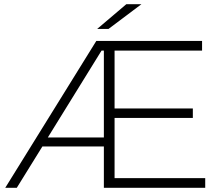

<svg xmlns="http://www.w3.org/2000/svg" viewBox="-20 -895 1062 915"><path d="M582 -875C582 -875 654 -875 654 -875C654 -875 497 -757 497 -757C497 -757 443 -757 443 -757C443 -757 582 -875 582 -875ZM526 -333C526 -333 526 -46 526 -46C526 -46 958 -46 958 -46C958 -46 958 0 958 0C958 0 475 0 475 0C475 0 475 -197 475 -197C475 -197 182 -197 182 -197C182 -197 60 0 60 0C60 0 5 0 5 0C5 0 439 -700 439 -700C439 -700 943 -700 943 -700C943 -700 943 -654 943 -654C943 -654 526 -654 526 -654C526 -654 526 -378 526 -378C526 -378 899 -378 899 -378C899 -378 899 -333 899 -333C899 -333 526 -333 526 -333ZM464 -654C464 -654 208 -240 208 -240C208 -240 475 -240 475 -240C475 -240 475 -654 475 -654C475 -654 464 -654 464 -654Z"/></svg>

Font: TamingNoise
Style: Regular
Weight: 500
Designer: Julieta Ulanovsky
Foundry: Julieta Ulanovsky
Version: ""